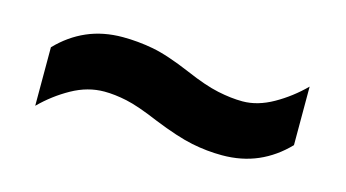

<svg xmlns="http://www.w3.org/2000/svg" viewBox="-36 -598 645 358"><g transform="rotate(15 286.0 -418.5)"><path d="M268 -367Q228 -384 204.5 -389Q181 -394 161 -394Q129 -394 98.5 -377Q68 -360 43 -335V-448Q68 -474 99 -487.5Q130 -501 168 -501Q197 -501 226.5 -495.5Q256 -490 303 -470Q340 -454 366 -448.5Q392 -443 414 -443Q443 -443 473 -460Q503 -477 528 -502V-389Q503 -363 472 -349.5Q441 -336 403 -336Q374 -336 344.5 -342Q315 -348 268 -367Z"/></g></svg>

Font: Noto Sans Malayalam UI
Style: Regular
Weight: 400
Designer: Jelle Bosma - Monotype Design Team
Foundry: Monotype Imaging Inc.
Version: Version 2.104